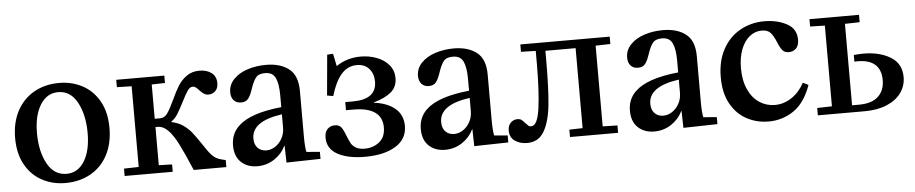

<svg xmlns="http://www.w3.org/2000/svg" viewBox="-37 -793 4947 1038"><g transform="rotate(-5 2436.0 -274.0)"><path d="M297 -532Q365 -532 422 -502Q479 -472 513 -412Q547 -352 547 -266Q547 -183 514.5 -120.5Q482 -58 422 -24Q362 10 284 10Q216 10 159 -20Q102 -50 68 -110Q34 -170 34 -256Q34 -339 67 -401.5Q100 -464 159.5 -498Q219 -532 297 -532ZM295 -39Q356 -39 391.5 -96Q427 -153 427 -249Q427 -348 390.5 -415.5Q354 -483 287 -483Q226 -483 190 -425.5Q154 -368 154 -272Q154 -173 190.5 -106Q227 -39 295 -39Z M686 -42V-480L606 -482V-522H867V-482L795 -480V-294H824Q848 -294 863.5 -315.5Q879 -337 902 -386Q923 -432 941 -461Q959 -490 988 -511Q1017 -532 1058 -532Q1098 -532 1123.5 -512.5Q1149 -493 1149 -457Q1149 -428 1133 -413.5Q1117 -399 1097 -399Q1082 -399 1071 -406.5Q1060 -414 1048 -427Q1037 -439 1030 -444Q1023 -449 1014 -449Q999 -449 986 -430Q973 -411 953 -371Q932 -330 917.5 -307Q903 -284 884 -272V-268Q920 -261 947 -242Q974 -223 992 -200Q1010 -177 1035 -140Q1063 -96 1083.5 -73.5Q1104 -51 1134 -44L1158 -38V0H981Q942 -92 916 -143.5Q890 -195 863.5 -222Q837 -249 807 -249H795V-42L867 -40V0H606V-40Z M1248 -218Q1313 -280 1482 -297V-361Q1482 -423 1467 -455.5Q1452 -488 1410 -488Q1375 -488 1360 -468.5Q1345 -449 1332 -410Q1321 -376 1308 -358.5Q1295 -341 1268 -341Q1243 -341 1228.5 -357Q1214 -373 1214 -401Q1214 -441 1242.5 -471Q1271 -501 1318 -516.5Q1365 -532 1419 -532Q1496 -532 1543 -496Q1590 -460 1590 -375V-126Q1590 -73 1596 -44L1669 -38V0L1484 4L1482 -87H1480Q1459 -44 1418 -17Q1377 10 1326 10Q1272 10 1238 -22Q1204 -54 1204 -113Q1204 -177 1248 -218ZM1382 -71Q1407 -71 1430 -86Q1453 -101 1467.5 -127.5Q1482 -154 1482 -187V-258Q1317 -235 1317 -141Q1317 -108 1335 -89.5Q1353 -71 1382 -71Z M1706 -112Q1706 -143 1722 -158.5Q1738 -174 1761 -174Q1785 -174 1796.5 -159Q1808 -144 1819 -114Q1829 -88 1837.5 -72Q1846 -56 1864 -45Q1882 -34 1912 -34Q1958 -34 1991.5 -60.5Q2025 -87 2025 -140Q2025 -195 1985.5 -222.5Q1946 -250 1870 -250H1829V-294H1870Q1999 -294 1999 -391Q1999 -433 1975 -460.5Q1951 -488 1908 -488Q1859 -488 1824.5 -449Q1790 -410 1767 -332L1734 -338L1754 -558L1786 -560L1800 -492Q1858 -532 1933 -532Q1979 -532 2020 -516.5Q2061 -501 2086 -471Q2111 -441 2111 -400Q2111 -352 2077.5 -324Q2044 -296 1983 -279V-277Q2056 -268 2097.5 -232.5Q2139 -197 2139 -138Q2139 -66 2076 -28Q2013 10 1911 10Q1818 10 1762 -20.5Q1706 -51 1706 -112Z M2267 -218Q2332 -280 2501 -297V-361Q2501 -423 2486 -455.5Q2471 -488 2429 -488Q2394 -488 2379 -468.5Q2364 -449 2351 -410Q2340 -376 2327 -358.5Q2314 -341 2287 -341Q2262 -341 2247.5 -357Q2233 -373 2233 -401Q2233 -441 2261.5 -471Q2290 -501 2337 -516.5Q2384 -532 2438 -532Q2515 -532 2562 -496Q2609 -460 2609 -375V-126Q2609 -73 2615 -44L2688 -38V0L2503 4L2501 -87H2499Q2478 -44 2437 -17Q2396 10 2345 10Q2291 10 2257 -22Q2223 -54 2223 -113Q2223 -177 2267 -218ZM2401 -71Q2426 -71 2449 -86Q2472 -101 2486.5 -127.5Q2501 -154 2501 -187V-258Q2336 -235 2336 -141Q2336 -108 2354 -89.5Q2372 -71 2401 -71Z M2696 -63Q2696 -91 2711.5 -106Q2727 -121 2747 -121Q2762 -121 2770 -115Q2778 -109 2789 -96Q2799 -85 2804.5 -80.5Q2810 -76 2819 -76Q2854 -76 2866.5 -171Q2879 -266 2879 -414V-480L2799 -482V-522H3284V-482L3204 -480V-42L3284 -40V0H3023V-40L3095 -42V-476H2931V-426Q2931 -274 2922 -184Q2913 -94 2882.5 -41Q2852 12 2790 12Q2751 12 2723.5 -7Q2696 -26 2696 -63Z M3402 -218Q3467 -280 3636 -297V-361Q3636 -423 3621 -455.5Q3606 -488 3564 -488Q3529 -488 3514 -468.5Q3499 -449 3486 -410Q3475 -376 3462 -358.5Q3449 -341 3422 -341Q3397 -341 3382.5 -357Q3368 -373 3368 -401Q3368 -441 3396.5 -471Q3425 -501 3472 -516.5Q3519 -532 3573 -532Q3650 -532 3697 -496Q3744 -460 3744 -375V-126Q3744 -73 3750 -44L3823 -38V0L3638 4L3636 -87H3634Q3613 -44 3572 -17Q3531 10 3480 10Q3426 10 3392 -22Q3358 -54 3358 -113Q3358 -177 3402 -218ZM3536 -71Q3561 -71 3584 -86Q3607 -101 3621.5 -127.5Q3636 -154 3636 -187V-258Q3471 -235 3471 -141Q3471 -108 3489 -89.5Q3507 -71 3536 -71Z M4124 -532Q4192 -532 4244.5 -504.5Q4297 -477 4297 -417Q4297 -385 4281 -369.5Q4265 -354 4242 -354Q4219 -354 4207 -368.5Q4195 -383 4183 -413Q4169 -447 4153.5 -465Q4138 -483 4105 -483Q4069 -483 4039.5 -459.5Q4010 -436 3993 -392Q3976 -348 3976 -290Q3976 -222 3998.5 -173.5Q4021 -125 4059 -100.5Q4097 -76 4142 -76Q4190 -76 4232.5 -104Q4275 -132 4302 -182H4304L4332 -168Q4298 -73 4237 -31.5Q4176 10 4101 10Q4037 10 3983 -18.5Q3929 -47 3896 -105.5Q3863 -164 3863 -250Q3863 -338 3897.5 -401.5Q3932 -465 3991.5 -498.5Q4051 -532 4124 -532Z M4368 -40 4448 -42V-480L4368 -482V-522H4637V-482L4557 -480V-38H4595Q4664 -38 4699 -70.5Q4734 -103 4734 -160Q4734 -218 4698.5 -247Q4663 -276 4590 -272V-308Q4616 -311 4642 -311Q4730 -311 4789 -275Q4848 -239 4848 -166Q4848 -119 4821.5 -81.5Q4795 -44 4744 -22Q4693 0 4622 0H4368Z"/></g></svg>

Font: Minipax
Style: Bold
Weight: 500
Designer: Raphaël Ronot, Igor Stepanchenko (Cyrillic)
Foundry: steppetype
Version: Version 1.002